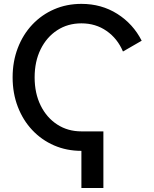

<svg xmlns="http://www.w3.org/2000/svg" viewBox="-20 -753 781 972"><path d="M392.1 10.7Q317.4 10.7 253.9 -16.8Q190.4 -44.4 143.3 -94.5Q96.2 -144.5 70.1 -212.6Q43.9 -280.8 43.9 -361.3Q43.9 -441.9 70.1 -510Q96.2 -578.1 143.3 -628.2Q190.4 -678.2 253.9 -705.8Q317.4 -733.4 392.1 -733.4Q493.7 -733.4 573.7 -682.9Q653.8 -632.3 697.3 -546.9L602.5 -492.2Q574.7 -558.1 519.5 -596.4Q464.4 -634.8 392.1 -634.8Q323.2 -634.8 269.8 -600.1Q216.3 -565.4 185.8 -503.7Q155.3 -441.9 155.3 -361.3Q155.3 -280.8 185.8 -219Q216.3 -157.2 269.8 -122.6Q323.2 -87.9 392.1 -87.9H503.4V198.7H392.1Z"/></svg>

Font: Giphurs Medium
Style: Regular
Weight: 500
Version: Version 0.920; ttfautohint (v1.8.4.7-5d5b)